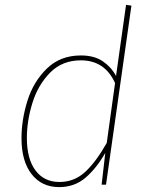

<svg xmlns="http://www.w3.org/2000/svg" viewBox="-20 -756 609 786"><path d="M518 -733 414 0H396L411 -130Q375 -67 330 -28.5Q285 10 222 10Q151 10 109.5 -43Q68 -96 68 -190Q68 -266 92.5 -344Q117 -422 172 -475.5Q227 -529 311 -529Q366 -529 401 -505Q436 -481 455 -445L496 -736ZM90 -191Q90 -105 125.5 -58Q161 -11 223 -11Q284 -11 328.5 -52Q373 -93 417 -171L451 -416Q409 -509 311 -509Q235 -509 185.5 -459Q136 -409 113 -335.5Q90 -262 90 -191Z"/></svg>

Font: FiraGO Thin
Style: Italic
Weight: 100
Italic angle: -8°
Designer: bBox Type GmbH
Foundry: bBox Type GmbH
Version: Version 1.001